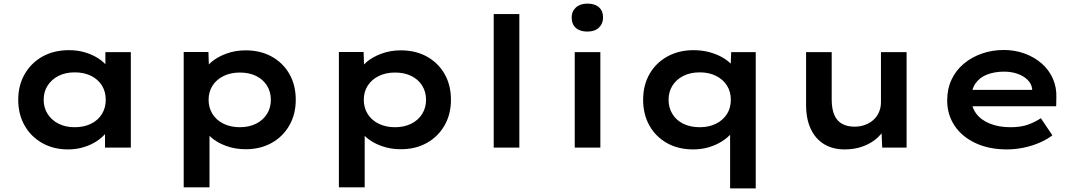

<svg xmlns="http://www.w3.org/2000/svg" viewBox="-20 -818 5967 1064"><path d="M357 10Q276 10 213.5 -25.5Q151 -61 116 -123Q81 -185 81 -265Q81 -345 117 -407.5Q153 -470 216 -505Q279 -540 362 -540Q411 -540 452 -527.5Q493 -515 524 -495Q555 -475 574.5 -450Q594 -425 598 -401L564 -400V-529H705V0H562V-138L592 -133Q588 -107 568 -82Q548 -57 516.5 -36Q485 -15 444 -2.5Q403 10 357 10ZM394 -113Q446 -113 485 -132.5Q524 -152 545 -186.5Q566 -221 566 -265Q566 -310 545 -344Q524 -378 485 -397.5Q446 -417 394 -417Q343 -417 304.5 -397.5Q266 -378 244 -344Q222 -310 222 -265Q222 -221 244 -186.5Q266 -152 304.5 -132.5Q343 -113 394 -113Z M998 220V-530H1135L1139 -410L1114 -419Q1121 -449 1153.5 -476Q1186 -503 1235 -521Q1284 -539 1341 -539Q1424 -539 1486.5 -504Q1549 -469 1584 -407.5Q1619 -346 1619 -265Q1619 -185 1583.5 -123Q1548 -61 1485.5 -26Q1423 9 1341 9Q1283 9 1232.5 -9.5Q1182 -28 1149 -57.5Q1116 -87 1108 -117L1141 -131V220ZM1309 -113Q1360 -113 1399 -132.5Q1438 -152 1459.5 -186.5Q1481 -221 1481 -265Q1481 -309 1459.5 -343.5Q1438 -378 1399.5 -397Q1361 -416 1309 -416Q1258 -416 1218.5 -396.5Q1179 -377 1157.5 -343Q1136 -309 1136 -265Q1136 -221 1157.5 -186.5Q1179 -152 1218.5 -132.5Q1258 -113 1309 -113Z M1858 220V-530H1995L1999 -410L1974 -419Q1981 -449 2013.5 -476Q2046 -503 2095 -521Q2144 -539 2201 -539Q2284 -539 2346.5 -504Q2409 -469 2444 -407.5Q2479 -346 2479 -265Q2479 -185 2443.5 -123Q2408 -61 2345.5 -26Q2283 9 2201 9Q2143 9 2092.5 -9.5Q2042 -28 2009 -57.5Q1976 -87 1968 -117L2001 -131V220ZM2169 -113Q2220 -113 2259 -132.5Q2298 -152 2319.5 -186.5Q2341 -221 2341 -265Q2341 -309 2319.5 -343.5Q2298 -378 2259.5 -397Q2221 -416 2169 -416Q2118 -416 2078.5 -396.5Q2039 -377 2017.5 -343Q1996 -309 1996 -265Q1996 -221 2017.5 -186.5Q2039 -152 2078.5 -132.5Q2118 -113 2169 -113Z M2716 0V-740H2858V0Z M3165 0V-529H3307V0ZM3235 -643Q3194 -643 3171 -663.5Q3148 -684 3148 -721Q3148 -755 3171.5 -776.5Q3195 -798 3235 -798Q3277 -798 3299.5 -777.5Q3322 -757 3322 -721Q3322 -687 3299 -665Q3276 -643 3235 -643Z M4026 226V-138L4055 -129Q4053 -103 4033 -79Q4013 -55 3980.5 -34.5Q3948 -14 3907.5 -2Q3867 10 3822 10Q3738 10 3675.5 -25.5Q3613 -61 3578.5 -123Q3544 -185 3544 -265Q3544 -346 3579.5 -408Q3615 -470 3678.5 -505Q3742 -540 3823 -540Q3872 -540 3914.5 -528Q3957 -516 3989 -496.5Q4021 -477 4040.5 -453.5Q4060 -430 4062 -405L4027 -400L4032 -529H4168V226ZM3858 -113Q3909 -113 3948 -132.5Q3987 -152 4008.5 -186Q4030 -220 4030 -265Q4030 -310 4008.5 -344Q3987 -378 3948 -397.5Q3909 -417 3858 -417Q3806 -417 3767 -397.5Q3728 -378 3706.5 -343.5Q3685 -309 3685 -265Q3685 -221 3706.5 -186Q3728 -151 3767 -132Q3806 -113 3858 -113Z M4661 10Q4595 10 4547 -19Q4499 -48 4473 -103.5Q4447 -159 4447 -237V-529H4589V-265Q4589 -217 4602.5 -183.5Q4616 -150 4644.5 -133Q4673 -116 4716 -116Q4746 -116 4772.5 -125.5Q4799 -135 4819 -152.5Q4839 -170 4850.5 -195.5Q4862 -221 4862 -251V-529H5004V0H4869L4864 -109L4890 -121Q4877 -88 4845.5 -57.5Q4814 -27 4766.5 -8.5Q4719 10 4661 10Z M5560 10Q5461 10 5386 -25Q5311 -60 5270 -121.5Q5229 -183 5229 -261Q5229 -325 5253 -376.5Q5277 -428 5320.5 -464.5Q5364 -501 5421 -521Q5478 -541 5543 -541Q5605 -541 5659 -521Q5713 -501 5753 -466Q5793 -431 5814.5 -382.5Q5836 -334 5834 -277L5833 -229H5330L5307 -320H5716L5700 -302V-324Q5697 -353 5675 -375Q5653 -397 5619 -409Q5585 -421 5545 -421Q5492 -421 5450.5 -405Q5409 -389 5386 -356Q5363 -323 5363 -272Q5363 -225 5389.5 -189Q5416 -153 5465.5 -133Q5515 -113 5580 -113Q5639 -113 5679 -128Q5719 -143 5748 -163L5812 -68Q5780 -44 5739 -26.5Q5698 -9 5652 0.5Q5606 10 5560 10Z"/></svg>

Font: Lexend Giga SemiBold
Style: Regular
Weight: 600
Designer: Bonnie Shaver-Troup, Thomas Jockin
Foundry: Lexend
Version: Version 1.007